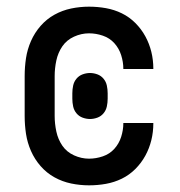

<svg xmlns="http://www.w3.org/2000/svg" viewBox="-20 -548 540 576"><path d="M247 8Q220 8 193.5 2.5Q167 -3 143.5 -16Q120 -29 102 -49.5Q84 -70 73 -95Q62 -120 58 -146.5Q54 -173 54 -200V-320Q54 -347 58 -373.5Q62 -400 73 -425Q84 -450 102 -470.5Q120 -491 143.5 -504Q167 -517 193.5 -522.5Q220 -528 247 -528Q273 -528 298 -523.5Q323 -519 345.5 -508Q368 -497 386 -479Q404 -461 416 -439Q428 -417 434 -392.5Q440 -368 440 -342V-341H350V-342Q350 -362 343.5 -382.5Q337 -403 323 -418.5Q309 -434 288.5 -441Q268 -448 247 -448Q224 -448 202 -438Q180 -428 167 -409Q154 -390 149 -366.5Q144 -343 144 -320V-200Q144 -177 149 -153.5Q154 -130 167 -111Q180 -92 202 -82Q224 -72 247 -72Q268 -72 288.5 -79Q309 -86 323 -101.5Q337 -117 343.5 -137.5Q350 -158 350 -178V-179H440V-178Q440 -152 434 -127.5Q428 -103 416 -81Q404 -59 386 -41Q368 -23 345.5 -12Q323 -1 298 3.5Q273 8 247 8ZM250 -191Q239 -191 228 -195Q217 -199 209.5 -208Q202 -217 199.5 -228.5Q197 -240 197 -252V-268Q197 -280 199.5 -291.5Q202 -303 209.5 -312Q217 -321 228 -325Q239 -329 250 -329Q261 -329 272 -325Q283 -321 290.5 -312Q298 -303 300.5 -291.5Q303 -280 303 -268V-252Q303 -240 300.5 -228.5Q298 -217 290.5 -208Q283 -199 272 -195Q261 -191 250 -191Z"/></svg>

Font: Iosevka Term Medium
Style: Regular
Weight: 500
Monospace: yes
Designer: Belleve Invis
Foundry: Belleve Invis
Version: Version 26.3.1